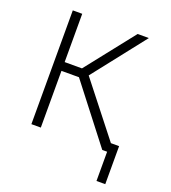

<svg xmlns="http://www.w3.org/2000/svg" viewBox="-156 -815 988 1110"><g transform="rotate(20 338.5 -260.0)"><path d="M566 180V0H546V-54H620V180ZM536 0 244 -377 499 -700H568L315 -378L612 0ZM100 0V-700H158V-403H285V-349H158V0Z"/></g></svg>

Font: Geologica Roman Thin
Style: Regular
Weight: 250
Designer: Sindre Bremnes, Frode Helland
Foundry: Monokrom Skriftforlag AS
Version: Version 1.010;gftools[0.9.28]